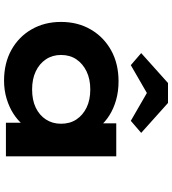

<svg xmlns="http://www.w3.org/2000/svg" viewBox="28 -848 829 924"><g transform="rotate(90 442.0 -385.5)"><path d="M368 9Q283 9 219.5 -26.5Q156 -62 120.5 -124Q85 -186 85 -265Q85 -346 121.5 -408.5Q158 -471 222 -506.5Q286 -542 371 -542Q420 -542 461.5 -530Q503 -518 534.5 -498Q566 -478 585.5 -454.5Q605 -431 611 -407L573 -405V-531H732V0H570V-141L604 -132Q600 -107 579.5 -82Q559 -57 527.5 -36.5Q496 -16 455 -3.5Q414 9 368 9ZM410 -126Q461 -126 497.5 -143.5Q534 -161 554.5 -192.5Q575 -224 575 -265Q575 -308 554.5 -339Q534 -370 497.5 -388Q461 -406 410 -406Q360 -406 323 -388Q286 -370 265 -339Q244 -308 244 -265Q244 -224 265 -192.5Q286 -161 323 -143.5Q360 -126 410 -126ZM293 -601 235 -651 379 -780H475L619 -651L561 -601L412 -687H442Z"/></g></svg>

Font: Lexend Mega
Style: Bold
Weight: 700
Version: Version 1.007